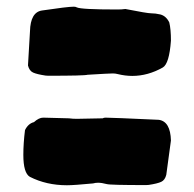

<svg xmlns="http://www.w3.org/2000/svg" viewBox="-20 -590 573 566"><path d="M370.1 -366.2Q349.1 -366.2 327.1 -371.6Q320.3 -373.5 312.5 -373.5Q301.8 -373.5 238.3 -369.6Q229 -366.7 122.1 -366.7L114.3 -367.2Q88.4 -371.1 77.4 -376.2Q66.4 -381.3 62.5 -397L68.4 -498Q69.8 -554.2 104 -559.1Q179.2 -570.3 197.8 -570.3Q202.6 -570.3 206.1 -568.4Q217.8 -562 326.7 -562Q338.4 -562 349.6 -563.5Q414.1 -550.8 425.3 -550.8Q438 -550.8 452.6 -547.4Q469.7 -543 479 -523.9Q483.9 -504.4 483.9 -470.2Q479 -402.3 460 -391.1Q416 -366.2 370.1 -366.2ZM177.2 -43.9Q116.7 -43.9 67.9 -68.8Q48.8 -80.1 48.8 -133.3Q48.8 -167.5 53.7 -206.5Q63 -225.6 80.1 -230Q94.7 -243.2 107.4 -243.2Q118.7 -243.2 183.1 -241.2Q194.3 -239.7 206.1 -239.7Q217.3 -239.7 282.7 -241.2Q286.1 -243.2 291 -243.2Q309.6 -243.2 448.2 -236.8Q482.4 -231.9 483.9 -175.8L470.2 -74.7Q466.3 -59.1 455.3 -54Q444.3 -48.8 418.5 -44.9L410.6 -44.4Q303.7 -44.4 294.4 -47.4Q279.8 -51.3 269 -51.3Q261.2 -51.3 254.4 -49.3Q198.2 -43.9 177.2 -43.9Z"/></svg>

Font: Kaph
Style: Regular
Weight: 400
Designer: GGBotNet
Foundry: f0n7.com
Version: 1.10